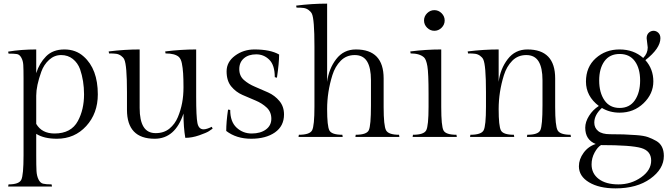

<svg xmlns="http://www.w3.org/2000/svg" viewBox="-20 -756 3700 1060"><path d="M442 -444Q520 -375 520 -235Q520 -130 456 -60Q392 10 294 10Q223 10 180 -17V101Q180 161 181.5 188Q183 215 192.5 234.5Q202 254 217.5 258Q233 262 265 262L267 274H25L27 262Q85 262 97.5 236.5Q110 211 110 101V-321Q110 -375 108.5 -398Q107 -421 97.5 -438Q88 -455 73.5 -457.5Q59 -460 27 -460L25 -471Q96 -483 180 -483V-352Q197 -407 234.5 -445Q272 -483 335.5 -483Q399 -483 442 -444ZM281 -19Q373 -19 410 -88Q444 -151 444 -235Q444 -310 422 -374Q409 -409 382 -430.5Q355 -452 317.5 -452Q280 -452 251 -425.5Q222 -399 208 -360Q180 -282 180 -228V-72Q211 -19 281 -19Z M967 -442Q945 -461 894 -461L892 -472Q979 -483 1063 -483V-222Q1063 -111 1070 -76.5Q1077 -42 1104 -42Q1121 -42 1149 -56L1154 -46Q1146 -40 1133 -31.5Q1120 -23 1080 -9Q1040 5 1003 5Q993 -53 993 -129Q947 10 834 10Q681 10 681 -150V-247Q681 -397 666 -428Q661 -439 648.5 -448Q636 -457 621.5 -459Q607 -461 582 -461L580 -472Q667 -483 751 -483V-160Q751 -91 772.5 -56Q794 -21 839.5 -21Q885 -21 915.5 -46Q946 -71 962 -109.5Q978 -148 985.5 -188Q993 -228 993 -274Q993 -320 991 -351Q989 -382 984 -406.5Q979 -431 967 -442Z M1385 -483Q1472 -483 1521 -455Q1521 -409 1509 -327L1497 -330Q1497 -396 1467 -426Q1437 -456 1394.5 -456Q1352 -456 1326.5 -434Q1301 -412 1301 -374.5Q1301 -337 1326.5 -314.5Q1352 -292 1388 -277Q1424 -262 1460.5 -245.5Q1497 -229 1522.5 -198.5Q1548 -168 1548 -124Q1548 -60 1498 -25Q1448 10 1366.5 10Q1285 10 1229 -33Q1229 -83 1239 -151L1251 -149Q1251 -84 1286 -51.5Q1321 -19 1369.5 -19Q1418 -19 1448 -41Q1478 -63 1478 -100.5Q1478 -138 1452.5 -162Q1427 -186 1391 -201Q1355 -216 1318.5 -232Q1282 -248 1256.5 -279Q1231 -310 1231 -362Q1231 -414 1277.5 -448.5Q1324 -483 1385 -483Z M1786 -736V-304Q1795 -376 1836 -429.5Q1877 -483 1945 -483Q2098 -483 2098 -323V-165Q2098 -61 2111.5 -36.5Q2125 -12 2183 -12L2185 0H1942L1944 -12Q2004 -12 2016 -37Q2028 -62 2028 -174V-313Q2028 -382 2006.5 -417Q1985 -452 1938.5 -452Q1892 -452 1861 -420.5Q1830 -389 1815 -341Q1786 -248 1786 -154Q1786 -60 1798.5 -36Q1811 -12 1870 -12L1872 0H1628L1630 -12Q1690 -12 1703 -36.5Q1716 -61 1716 -167V-500Q1716 -650 1702 -680Q1696 -692 1683.5 -701Q1671 -710 1656.5 -712Q1642 -714 1617 -714L1615 -725Q1702 -736 1786 -736Z M2338 -603Q2321 -620 2321 -643Q2321 -666 2338 -683Q2355 -700 2378 -700Q2401 -700 2418 -683Q2435 -666 2435 -643Q2435 -620 2418 -603Q2401 -586 2378 -586Q2355 -586 2338 -603ZM2416 -483V-165Q2416 -60 2428.5 -36Q2441 -12 2500 -12L2502 0H2258L2260 -12Q2320 -12 2333 -36.5Q2346 -61 2346 -167V-237Q2346 -353 2339.5 -390.5Q2333 -428 2321 -439Q2297 -461 2247 -461L2245 -472Q2332 -483 2416 -483Z M2733 -483V-304Q2742 -376 2783 -429.5Q2824 -483 2892 -483Q3045 -483 3045 -323V-165Q3045 -61 3058.5 -36.5Q3072 -12 3130 -12L3132 0H2889L2891 -12Q2951 -12 2963 -37Q2975 -62 2975 -174V-313Q2975 -382 2953.5 -417Q2932 -452 2885.5 -452Q2839 -452 2808 -420.5Q2777 -389 2762 -341Q2733 -248 2733 -154Q2733 -60 2745.5 -36Q2758 -12 2817 -12L2819 0H2575L2577 -12Q2637 -12 2650 -36.5Q2663 -61 2663 -167V-247Q2663 -397 2648 -428Q2643 -439 2630.5 -448Q2618 -457 2603.5 -459Q2589 -461 2564 -461L2562 -472Q2649 -483 2733 -483Z M3556 -494 3550 -545Q3550 -564 3561.5 -575Q3573 -586 3588 -586Q3603 -586 3614.5 -575Q3626 -564 3626 -545Q3626 -489 3543 -424Q3587 -375 3587 -306.5Q3587 -238 3533 -186Q3479 -134 3401 -134Q3346 -134 3303 -160Q3261 -122 3261 -79Q3261 -50 3282.5 -32.5Q3304 -15 3348.5 -15Q3393 -15 3423 -14Q3453 -13 3494 -10Q3535 -7 3557.5 1Q3580 9 3603 22Q3645 46 3645 105Q3645 177 3570.5 230.5Q3496 284 3378 284Q3288 284 3232 250.5Q3176 217 3176 162Q3176 123 3202 87.5Q3228 52 3269 39Q3211 16 3211 -51Q3211 -83 3232 -116.5Q3253 -150 3286 -171Q3215 -225 3215 -305.5Q3215 -386 3269 -434.5Q3323 -483 3400.5 -483Q3478 -483 3531 -436Q3556 -461 3556 -494ZM3246 152Q3246 202 3285.5 232Q3325 262 3394.5 262Q3464 262 3519.5 223Q3575 184 3575 130.5Q3575 77 3519.5 61Q3464 45 3298 45Q3279 56 3262.5 86.5Q3246 117 3246 152ZM3317 -202.5Q3346 -160 3401 -160Q3456 -160 3485 -202.5Q3514 -245 3514 -311.5Q3514 -378 3485 -418Q3456 -458 3401 -458Q3346 -458 3317 -418Q3288 -378 3288 -311.5Q3288 -245 3317 -202.5Z"/></svg>

Font: Gilda Display
Style: Regular
Weight: 400
Designer: Eduardo Rodriguez Tunni
Foundry: Eduardo Rodriguez Tunni
Version: Version 1.001